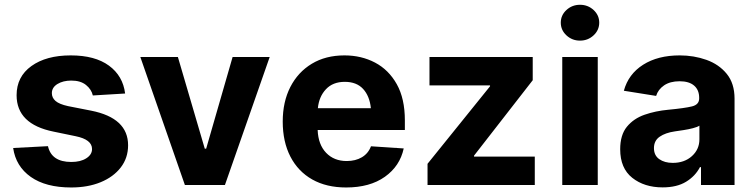

<svg xmlns="http://www.w3.org/2000/svg" viewBox="-20 -789 3214 819"><path d="M513.7 -390.1 376 -381.8Q370.1 -407.7 346.9 -426.5Q323.7 -445.3 284.2 -445.3Q249 -445.3 225.1 -430.7Q201.2 -416 201.2 -391.6Q201.2 -372.1 216.8 -358.4Q232.4 -344.7 270 -336.4L369.1 -316.9Q526.4 -285.6 526.4 -169.4Q526.4 -115.2 495.1 -74.7Q463.9 -34.2 409.2 -11.7Q354.5 10.7 283.7 10.7Q175.3 10.7 111.3 -34.4Q47.4 -79.6 36.1 -157.7L184.6 -165.5Q199.7 -98.1 284.2 -98.1Q323.7 -98.1 348.1 -113.8Q372.6 -129.4 372.6 -153.3Q372.6 -193.8 302.7 -208L208.5 -227.5Q50.8 -259.3 50.8 -382.8Q50.8 -461.9 114 -507.3Q177.2 -552.7 281.7 -552.7Q385.3 -552.7 444.8 -509Q504.4 -465.3 513.7 -390.1Z M1130.4 -545.9 939.5 0H768.6L578.6 -545.9H738.8L853.5 -154.8H859.4L972.2 -545.9Z M1456.5 10.7Q1372.6 10.7 1312 -23.4Q1251.5 -57.6 1218.8 -120.8Q1186 -184.1 1186 -270.5Q1186 -354.5 1218.5 -418Q1251 -481.4 1310.1 -517.1Q1369.1 -552.7 1449.2 -552.7Q1521.5 -552.7 1579.8 -522Q1638.2 -491.2 1672.6 -429.7Q1707 -368.2 1707 -275.4V-234.4H1335Q1337.4 -172.4 1371.1 -137.2Q1404.8 -102.1 1459 -102.1Q1496.6 -102.1 1523.7 -118.2Q1550.8 -134.3 1562.5 -165L1702.1 -155.8Q1686 -80.6 1621.8 -34.9Q1557.6 10.7 1456.5 10.7ZM1335.9 -327.6H1562Q1556.6 -379.4 1528.8 -409.7Q1501 -439.9 1450.7 -439.9Q1399.9 -439.9 1370.4 -408.4Q1340.8 -377 1335.9 -327.6Z M1803.7 0V-90.3L2070.3 -420.9V-424.8H1812V-545.9H2252.4V-446.8L2002 -125V-121.1H2261.2V0Z M2378.4 0V-545.9H2529.8V0ZM2454.1 -615.7Q2420.4 -615.7 2396.2 -638.2Q2372.1 -660.6 2372.1 -692.4Q2372.1 -724.1 2396.2 -746.3Q2420.4 -768.6 2454.1 -768.6Q2487.8 -768.6 2512 -746.3Q2536.1 -724.1 2536.1 -692.4Q2536.1 -660.6 2512 -638.2Q2487.8 -615.7 2454.1 -615.7Z M2806.6 10.3Q2728.5 10.3 2677 -30.5Q2625.5 -71.3 2625.5 -152.3Q2625.5 -213.4 2654.1 -248.3Q2682.6 -283.2 2729.5 -299.6Q2776.4 -315.9 2830.1 -320.8Q2901.4 -327.6 2931.9 -335.2Q2962.4 -342.8 2962.4 -369.1V-371.6Q2962.4 -405.3 2940.9 -423.8Q2919.4 -442.4 2878.9 -442.4Q2838.4 -442.4 2812.7 -424.8Q2787.1 -407.2 2778.8 -379.9L2641.1 -401.9Q2660.6 -473.1 2723.4 -512.9Q2786.1 -552.7 2879.4 -552.7Q2939.9 -552.7 2993.4 -533.7Q3046.9 -514.6 3080.1 -473.9Q3113.3 -433.1 3113.3 -368.2V0H2970.2V-76.2H2965.8Q2945.8 -37.6 2906.5 -13.7Q2867.2 10.3 2806.6 10.3ZM2769.5 -157.2Q2769.5 -126 2792.2 -110.1Q2814.9 -94.2 2849.6 -94.2Q2899.4 -94.2 2931.4 -123Q2963.4 -151.9 2963.4 -194.8V-252.9Q2954.6 -247.1 2935.8 -242.2Q2917 -237.3 2896 -234.1Q2875 -231 2858.4 -228.5Q2818.4 -222.7 2793.9 -205.8Q2769.5 -189 2769.5 -157.2Z"/></svg>

Font: Konkhmer Sleokchher
Style: Regular
Weight: 400
Designer: Suon May Sophanith
Version: Version 1.000; ttfautohint (v1.8.4.7-5d5b);gftools[0.9.23]